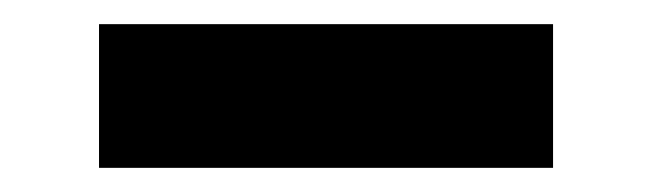

<svg xmlns="http://www.w3.org/2000/svg" viewBox="-20 -698 540 159"><path d="M438 -678V-559H62V-678Z"/></svg>

Font: Elaine Sans ExtraBold
Style: Regular
Weight: 800
Designer: Wei Huang
Foundry: Wei Huang
Version: Version 2.001;December 24, 2019;FontCreator 12.0.0.2547 64-b